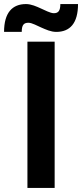

<svg xmlns="http://www.w3.org/2000/svg" viewBox="-73 -925 404 945"><path d="M62 0H196V-720H62ZM-53 -768H34C34 -802 44 -813 67 -813C85 -813 112 -797 129 -790C152 -780 177 -768 204 -768C271 -768 311 -810 311 -905H224C224 -872 214 -860 192 -860C174 -860 146 -876 129 -883C107 -893 81 -905 55 -905C-12 -905 -53 -863 -53 -768Z"/></svg>

Font: Aspekta 600
Style: Regular
Weight: 600
Designer: Ivo Dolenc
Version: Version 2.100